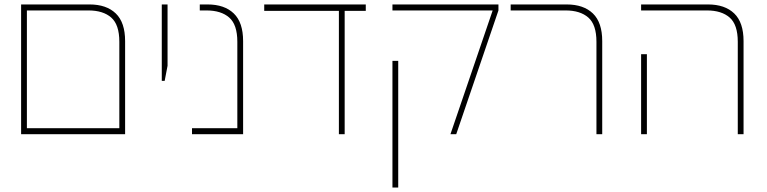

<svg xmlns="http://www.w3.org/2000/svg" viewBox="-20 -604 3451 864"><path d="M75 0V-584H383Q459 -584 501 -543.5Q543 -503 543 -419V0ZM101 -27H517V-416Q517 -493 480.5 -525Q444 -557 378 -557H101Z M708 -240V-584H734V-308L721 -240Z M844 0V-27H1048V-416Q1048 -493 1011.5 -525Q975 -557 909 -557H879V-584H914Q990 -584 1032 -543.5Q1074 -503 1074 -419V0Z M1505 0V-572H1531V0ZM1169 -555V-584H1626V-555Z M2007 0 2197 -557H1746V-584H2223V-557L2033 0ZM1746 240V-330H1772V240Z M2664 0V-416Q2664 -493 2627.5 -525Q2591 -557 2525 -557H2278V-584H2530Q2606 -584 2648 -543.5Q2690 -503 2690 -419V0Z M3300 0V-416Q3300 -493 3263.5 -525Q3227 -557 3161 -557H2865V-584H3166Q3242 -584 3284 -543.5Q3326 -503 3326 -419V0ZM2865 0V-360H2891V0Z"/></svg>

Font: Noto Sans Hebrew Thin
Style: Regular
Weight: 250
Designer: Monotype Design Team
Foundry: Monotype Imaging Inc.
Version: Version 2.003